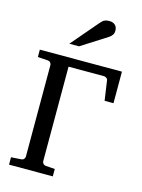

<svg xmlns="http://www.w3.org/2000/svg" viewBox="-136 -1005 799 1082"><g transform="rotate(15 264.0 -464.0)"><path d="M454.1 -486.8 437 -604Q436 -610.8 428.5 -615.5Q420.9 -620.1 415 -620.1H208V-67.9Q208 -62 213.1 -55.2Q218.3 -48.3 229 -46.9L282.2 -43V0H26.9V-43L85.9 -46.9Q96.7 -47.9 101.8 -54.9Q106.9 -62 106.9 -67.9V-603Q106.9 -608.9 101.8 -615.7Q96.7 -622.6 85.9 -624L26.9 -627.9V-670.9H505.9V-486.8ZM410.6 -883.3Q410.6 -869.6 404.1 -859.9Q397.5 -850.1 387.7 -843.3L235.4 -746.1H178.7L311.5 -901.4Q317.4 -907.7 322.3 -912.8Q327.1 -918 333 -921.4Q338.9 -924.8 346.4 -926.5Q354 -928.2 364.7 -928.2Q377.9 -928.2 386.7 -924.1Q395.5 -919.9 400.9 -913.6Q406.2 -907.2 408.4 -899.2Q410.6 -891.1 410.6 -883.3Z"/></g></svg>

Font: Charis SIL
Style: Regular
Weight: 400
Foundry: SIL International
Version: Version 4.112